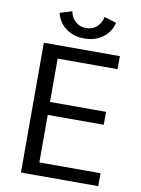

<svg xmlns="http://www.w3.org/2000/svg" viewBox="-96 -956 749 1020"><g transform="rotate(10 278.0 -445.5)"><path d="M210 -891.1Q215.3 -859.4 238.3 -837.9Q261.7 -815.9 296.9 -815.9Q332 -815.9 355.5 -837.9Q378.4 -859.4 383.8 -891.1L449.2 -871.1Q438.5 -822.3 397.5 -791Q356.4 -759.8 296.9 -759.8Q237.3 -759.8 196.3 -791Q156.2 -821.8 145 -871.1ZM89.8 0V-700.2H500V-629.9H176.8V-396H479V-326.2H176.8V-69.8H506.8V0Z"/></g></svg>

Font: Post Grotesk Regular
Style: Regular
Weight: 500
Version: 0.900; ttfautohint (v0.96) -l 8 -r 50 -G 200 -x 14 -w "gGD" 